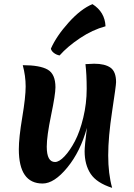

<svg xmlns="http://www.w3.org/2000/svg" viewBox="-20 -887 646 928"><path d="M393 -577Q423 -579 435 -579Q487 -579 514 -560Q541 -541 541 -490Q541 -474 522 -349.5Q503 -225 503 -136Q503 -47 522 21Q447 -3 418 -47Q389 -91 389 -156Q389 -181 400 -269Q369 -155 305.5 -77.5Q242 0 186 0Q71 0 71 -166Q71 -221 87.5 -319.5Q104 -418 104 -469Q104 -520 90 -572Q173 -572 210.5 -550.5Q248 -529 248 -465Q248 -431 227 -330Q206 -229 206 -178Q206 -104 246 -104Q266 -104 292 -131.5Q318 -159 342 -204.5Q366 -250 382.5 -318.5Q399 -387 399 -457.5Q399 -528 393 -577ZM226 -652Q253 -713 312 -778.5Q371 -844 427 -867Q487 -829 490 -760Q427 -743 366.5 -702.5Q306 -662 268 -619Q252 -622 240 -631.5Q228 -641 226 -652Z"/></svg>

Font: MeriendaOneRegular
Style: Regular
Weight: 400
Designer: Eduardo Rodriguez Tunni
Foundry: Eduardo Rodriguez Tunni
Version: Version 1.001